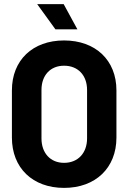

<svg xmlns="http://www.w3.org/2000/svg" viewBox="-20 -905 634 935"><path d="M292 10C445 10 547 -87 547 -235V-465C547 -612 445 -708 292 -708C139 -708 38 -612 38 -465V-235C38 -87 139 10 292 10ZM161 -885 250 -762H357L290 -885ZM182 -231V-467C182 -538 225 -585 292 -585C360 -585 404 -538 404 -467V-231C404 -160 360 -112 292 -112C225 -112 182 -160 182 -231Z"/></svg>

Font: Vanilla Cream Black
Style: Regular
Weight: 900
Designer: Jeremy Tribby, Jinavaṁso
Foundry: Tribby Type
Version: Version 1.422;Glyphs 3.1.2 (3151)